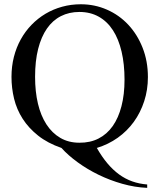

<svg xmlns="http://www.w3.org/2000/svg" viewBox="-20 -698 763 914"><path d="M684.1 -331.1Q684.1 -270.5 666.5 -216.3Q648.9 -162.1 617.2 -118.2Q585.4 -74.2 540.5 -42.2Q495.6 -10.3 440.9 6.3Q465.3 48.8 491.7 80.1Q518.1 111.3 547.4 132.6Q576.7 153.8 609.6 165.5Q642.6 177.2 680.7 180.2V196.3Q621.6 193.8 562.3 177Q502.9 160.2 449.2 134Q395.5 107.9 349.9 74.7Q304.2 41.5 272.5 6.3Q206.5 -16.6 161.4 -52.5Q116.2 -88.4 87.9 -132.6Q59.6 -176.8 47.1 -227.8Q34.7 -278.8 34.7 -332Q34.7 -381.8 46.1 -427Q57.6 -472.2 78.9 -510.5Q100.1 -548.8 130.1 -579.8Q160.2 -610.8 196.8 -632.6Q233.4 -654.3 275.9 -666Q318.4 -677.7 364.7 -677.7Q430.7 -677.7 489 -652.1Q547.4 -626.5 590.6 -580.3Q633.8 -534.2 658.9 -470.5Q684.1 -406.7 684.1 -331.1ZM572.8 -318.8Q572.8 -392.6 558.8 -452.1Q544.9 -511.7 517.8 -553.7Q490.7 -595.7 450.4 -618.4Q410.2 -641.1 357.9 -641.1Q309.1 -641.1 269.8 -621.1Q230.5 -601.1 203.4 -562Q176.3 -522.9 161.6 -465.3Q147 -407.7 147 -332Q147 -262.2 160.6 -204.6Q174.3 -147 201.2 -105.7Q228 -64.5 267.3 -41.5Q306.6 -18.6 357.9 -18.6Q409.2 -18.1 449.2 -38.6Q489.3 -59.1 516.6 -97.9Q543.9 -136.7 558.3 -192.6Q572.8 -248.5 572.8 -318.8Z"/></svg>

Font: Doulos SIL CyrE
Style: Regular
Weight: 400
Designer: Walt Agee, Victor Gaultney, Peter Martin, Debbi Hosken, Becca Hirsbrunner
Foundry: SIL International
Version: Version 5.000